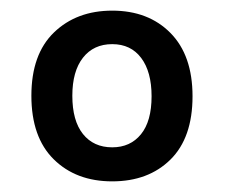

<svg xmlns="http://www.w3.org/2000/svg" viewBox="-20 -641 423 361"><path d="M342 -460Q342 -382 300.5 -341Q259 -300 191 -300Q123 -300 81 -341.5Q39 -383 39 -461Q39 -539 81.5 -580Q124 -621 191 -621Q259 -621 300.5 -579Q342 -537 342 -460ZM191 -558Q156 -558 136 -532.5Q116 -507 116 -461Q116 -414 136 -389Q156 -364 191 -364Q225 -364 245 -388.5Q265 -413 265 -460Q265 -506 245.5 -532Q226 -558 191 -558Z"/></svg>

Font: Baloo Bhaina 2 Medium
Style: Regular
Weight: 500
Designer: Yesha Goshar, Manish Minz, Shuchita Grover and Ek Type
Foundry: Ek Type
Version: Version 1.640;hotconv 1.0.111;makeotfexe 2.5.65597; ttfautoh